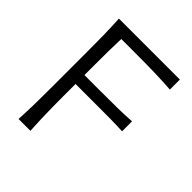

<svg xmlns="http://www.w3.org/2000/svg" viewBox="-204 -875 1006 1006"><g transform="rotate(45 299.0 -372.0)"><path d="M97.2 0Q100.6 -62.5 101.6 -120.1Q102.5 -177.7 102.5 -246.6V-495.6Q102.5 -564.9 101.6 -622.8Q100.6 -680.7 97.2 -743.7H548.8V-669.4Q495.6 -673.3 434.8 -675Q374 -676.8 291.5 -676.8H181.6Q179.7 -629.9 179.2 -583.7Q178.7 -537.6 178.7 -484.4V-406.7H298.8Q371.6 -406.7 424.3 -407.5Q477.1 -408.2 526.4 -411.6V-337.9Q474.1 -340.3 421.6 -340.6Q369.1 -340.8 297.9 -340.8H178.7V-246.6Q178.7 -177.7 180.2 -120.1Q181.6 -62.5 185.1 0Z"/></g></svg>

Font: Pinar DS1 Regular
Style: Regular
Weight: 400
Designer: Amin Abedi
Version: Version 3.000